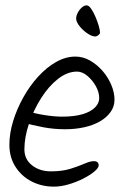

<svg xmlns="http://www.w3.org/2000/svg" viewBox="-20 -713 469 716"><path d="M261 -502Q290 -502 316 -487Q342 -472 362.5 -448.5Q383 -425 395 -396.5Q407 -368 407 -341Q407 -316 392.5 -295.5Q378 -275 353 -260.5Q328 -246 294.5 -238.5Q261 -231 223 -231Q181 -231 141 -238.5Q101 -246 62 -257L73 -301Q107 -290 145 -284Q183 -278 211 -278Q257 -278 287.5 -287Q318 -296 334 -312Q350 -328 350 -347Q350 -369 337.5 -391.5Q325 -414 306 -430Q287 -446 267 -446Q231 -446 196 -418.5Q161 -391 133 -346.5Q105 -302 88 -251.5Q71 -201 71 -156Q71 -119 99.5 -96.5Q128 -74 170 -74Q212 -74 242.5 -83.5Q273 -93 294.5 -102.5Q316 -112 330 -112Q339 -112 343.5 -108Q348 -104 348 -96Q348 -87 332 -73.5Q316 -60 290.5 -47Q265 -34 236 -25.5Q207 -17 181 -17Q136 -17 98.5 -36Q61 -55 38 -90.5Q15 -126 15 -173Q15 -216 29 -261.5Q43 -307 67 -350Q91 -393 122.5 -427.5Q154 -462 189.5 -482Q225 -502 261 -502ZM264 -644Q264 -654 270 -665.5Q276 -677 285 -685Q294 -693 303 -693Q311 -693 319.5 -681Q328 -669 335.5 -651.5Q343 -634 348 -617.5Q353 -601 353 -591Q353 -587 347 -582Q341 -577 335 -577Q323 -577 306.5 -588Q290 -599 277 -615Q264 -631 264 -644Z"/></svg>

Font: Kalam Variable Light
Style: Regular
Weight: 300
Designer: Lipi Raval, Jonny Pinhorn
Foundry: Indian Type Foundry
Version: Version 3.000